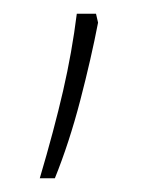

<svg xmlns="http://www.w3.org/2000/svg" viewBox="-20 -131 221 280"><path d="M123 -98Q113 -46 97 15.5Q81 77 60 129H38Q59 58 72 1.5Q85 -55 92 -111H120Z"/></svg>

Font: Noto Sans Bengali SemiCondensed Thin
Style: Regular
Weight: 100
Width: 4
Designer: Joana Ranito - Universal Thirst; Jelle Bosma - Monotype Design Team
Foundry: Universal Thirst ehf.
Version: Version 3.000; ttfautohint (v1.8.4.7-5d5b)